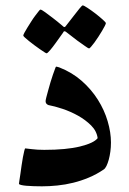

<svg xmlns="http://www.w3.org/2000/svg" viewBox="-20 -671 468 697"><path d="M382.8 -153.8Q382.8 -136.2 380.6 -120.4Q378.4 -104.5 374.8 -91.3Q371.1 -78.1 366.5 -68.6Q361.8 -59.1 356.4 -55.7Q330.6 -38.1 302.5 -26.4Q274.4 -14.6 245.8 -7.6Q217.3 -0.5 188.2 2.4Q159.2 5.4 132.3 5.4Q117.7 5.4 102.8 4.9Q87.9 4.4 75.9 3.4Q64 2.4 56.4 0.5Q48.8 -1.5 48.8 -3.9Q48.8 -5.4 50.3 -15.1Q51.8 -24.9 54 -39.3Q56.2 -53.7 58.3 -70.1Q60.5 -86.4 63.2 -100.3Q65.9 -114.3 68.1 -123.3Q70.3 -132.3 71.8 -132.3Q75.2 -132.3 95 -129.6Q114.7 -127 140.6 -127Q220.7 -127 270.5 -139.2Q320.3 -151.4 334.5 -169.4Q331.1 -195.3 310.8 -215.6Q290.5 -235.8 263.4 -251Q236.3 -266.1 207 -275.9Q177.7 -285.6 155.8 -289.6Q145.5 -293.5 145.5 -303.7Q145.5 -307.1 148.2 -317.9Q150.9 -328.6 154.8 -342.5Q158.7 -356.4 163.1 -371.8Q167.5 -387.2 172.1 -399.9Q176.8 -412.6 179.7 -420.9Q182.6 -429.2 183.6 -429.2Q185.1 -429.2 189.5 -428Q193.8 -426.8 195.3 -426.3Q241.7 -408.2 276.9 -377.2Q312 -346.2 335.4 -308.8Q358.9 -271.5 370.8 -231Q382.8 -190.4 382.8 -153.8ZM280.3 -651.4Q284.2 -651.4 297.9 -642.3Q311.5 -633.3 326.2 -622.1Q340.8 -610.8 352.5 -600.3Q364.3 -589.8 364.3 -586.9Q364.3 -584.5 360.4 -576.7Q356.4 -568.8 350.3 -558.6Q344.2 -548.3 336.9 -537.1Q329.6 -525.9 322.8 -516.6Q315.9 -507.3 310.5 -501.2Q305.2 -495.1 303.2 -495.1Q300.8 -495.1 288.1 -504.2Q275.4 -513.2 260.3 -523.9L221.7 -553.7Q217.8 -557.6 213.4 -557.6Q211.4 -557.6 208.5 -551.8L181.6 -514.2Q171.4 -500 161.9 -488.8Q152.3 -477.5 148.9 -477.5Q147.5 -477.5 140.9 -481.7Q134.3 -485.8 124.5 -492.7Q114.7 -499.5 104.5 -507.1Q94.2 -514.6 85.2 -522Q76.2 -529.3 70.3 -534.7Q64.5 -540 64.5 -542Q64.5 -544.4 68.6 -552.2Q72.8 -560.1 79.3 -570.6Q85.9 -581.1 93.3 -592.8Q100.6 -604.5 107.7 -613.8Q114.7 -623 119.9 -629.6Q125 -636.2 126.5 -636.2Q130.9 -636.2 143.8 -626.7Q156.7 -617.2 170.9 -606.4Q187.5 -593.8 206.5 -577.6Q210.4 -573.2 213.4 -572.8Q215.3 -572.8 217 -574.2Q218.8 -575.7 221.7 -580.1Q236.3 -599.6 249 -615.2Q259.3 -628.9 268.6 -640.1Q277.8 -651.4 280.3 -651.4Z"/></svg>

Font: Accordance
Style: Bold
Weight: 700
Version: Version 1.2 (build January 31, 2020) Miklal Software Solutio